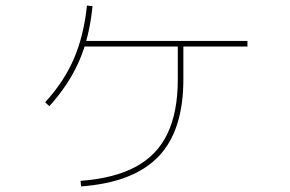

<svg xmlns="http://www.w3.org/2000/svg" viewBox="-20 -641 1040 689"><path d="M269 8Q390 -1 467 -42.5Q544 -84 581 -161.5Q618 -239 618 -356V-484H638V-356Q638 -172 548.5 -79Q459 14 271 28ZM142 -274Q210 -348 245.5 -431Q281 -514 292 -621L312 -619Q301 -507 264 -422Q227 -337 157 -260ZM273 -474V-494H868V-474Z"/></svg>

Font: M PLUS 1 Code Thin
Style: Regular
Weight: 250
Designer: Coji Morishita
Foundry: UNDERFOREST DESIGN
Version: Version 1.002